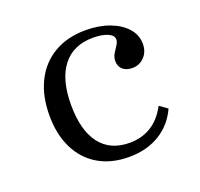

<svg xmlns="http://www.w3.org/2000/svg" viewBox="-86 -522 653 627"><g transform="rotate(-20 240.5 -208.0)"><path d="M262.9 11.3Q201.6 11.3 156.9 -14.9Q112.1 -41.1 87.9 -89.9Q63.7 -138.7 63.7 -204.8Q63.7 -272.6 88.7 -322.6Q113.7 -372.6 160.1 -399.6Q206.5 -426.6 269.4 -426.6Q316.1 -426.6 352.4 -412.9Q388.7 -399.2 409.7 -375.4Q430.6 -351.6 430.6 -321Q430.6 -293.5 413.7 -275.8Q396.8 -258.1 371.8 -258.1Q350.8 -258.1 338.7 -269Q326.6 -279.8 326.6 -297.6Q326.6 -312.1 333.5 -323.4Q340.3 -334.7 347.2 -344.8Q354 -354.8 354 -364.5Q354 -378.2 334.7 -386.7Q315.3 -395.2 283.9 -395.2Q215.3 -395.2 178.6 -348.4Q141.9 -301.6 141.9 -212.9Q141.9 -125 177.4 -78.2Q212.9 -31.5 280.6 -31.5Q322.6 -31.5 355.2 -51.6Q387.9 -71.8 409.7 -112.9L437.1 -93.5Q414.5 -43.5 369.4 -16.1Q324.2 11.3 262.9 11.3Z"/></g></svg>

Font: Playfair 12pt Light
Style: Regular
Weight: 300
Designer: Claus Eggers Sørensen
Foundry: Claus Eggers Sørensen
Version: Version 2.000;gftools[0.9.28]